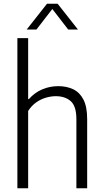

<svg xmlns="http://www.w3.org/2000/svg" viewBox="-20 -1013 557 1033"><path d="M73.5 0V-808H131.5V-480H135.5Q166.5 -515 207.2 -532.2Q248 -549.5 293.5 -549.5Q338 -549.5 373.2 -533Q408.5 -516.5 428.8 -477.5Q449 -438.5 449 -372V0H391V-371Q391 -442 360.5 -468.8Q330 -495.5 280 -495.5Q256 -495.5 228.8 -488Q201.5 -480.5 176 -463Q150.5 -445.5 131.5 -416V0ZM123.5 -854 233 -993H290L399.5 -854H347L255 -973H268L176 -854Z"/></svg>

Font: Encode Sans SemiCondensed Light
Style: Regular
Weight: 300
Width: 4
Designer: Multiple Designers
Foundry: Impallari Type
Version: Version 3.002